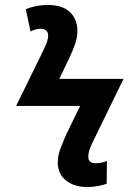

<svg xmlns="http://www.w3.org/2000/svg" viewBox="-20 -744 518 774"><path d="M332 10Q279 10 246 -16.5Q213 -43 213 -89Q213 -116 222.5 -142Q232 -168 249 -206L303 -317H45L148 -527Q158 -547 166 -566Q174 -585 174 -601Q174 -615 165.5 -621.5Q157 -628 143 -628Q134 -628 123.5 -625Q113 -622 103 -617L84 -707Q103 -715 126 -719.5Q149 -724 172 -724Q232 -724 262 -695Q292 -666 292 -619Q292 -595 284 -570Q276 -545 258 -507L219 -426H478L361 -186Q350 -165 343 -146.5Q336 -128 336 -112Q336 -99 343.5 -92.5Q351 -86 366 -86Q380 -86 392 -89Q404 -92 411 -95L410 -3Q399 1 377 5.5Q355 10 332 10Z"/></svg>

Font: Noto Sans Display SemiBold
Style: Italic
Weight: 600
Italic angle: -12°
Designer: Monotype Design Team
Foundry: Monotype Imaging Inc.
Version: Version 2.003